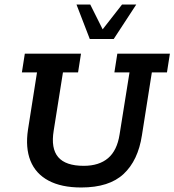

<svg xmlns="http://www.w3.org/2000/svg" viewBox="-20 -821 773 851"><path d="M340 10Q252 10 195 -20.5Q138 -51 115 -108.5Q92 -166 104 -246L144 -500H77L90 -583H339L326 -500H259L218 -242Q205 -163 238 -124.5Q271 -86 351 -86Q419 -86 459 -120Q499 -154 510 -225L554 -500H487L500 -583H733L720 -500H653L609 -221Q592 -110 528 -50Q464 10 340 10ZM378 -648 319 -801H380L435 -691L521 -801H584L484 -648Z"/></svg>

Font: Rokkitt SemiBold
Style: Italic
Weight: 600
Italic angle: -9°
Designer: Vernon Adams
Foundry: Vernon Adams
Version: Version 3.103